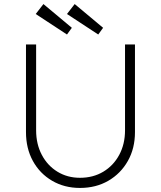

<svg xmlns="http://www.w3.org/2000/svg" viewBox="-20 -919 793 946"><path d="M374 7Q297 7 236.5 -28.5Q176 -64 142 -126Q108 -188 108 -268V-700H158V-277Q158 -209 186 -156Q214 -103 263 -73Q312 -43 374 -43Q439 -43 489 -73Q539 -103 567.5 -156Q596 -209 596 -277V-700H645V-268Q645 -188 610 -126Q575 -64 514 -28.5Q453 7 374 7ZM464 -749 310 -850 348 -899 488 -782ZM310 -749 156 -850 194 -899 334 -782Z"/></svg>

Font: Lexend ExtraLight
Style: Regular
Weight: 200
Designer: Bonnie Shaver-Troup, Thomas Jockin
Foundry: Lexend
Version: Version 1.007; ttfautohint (v1.8.3)